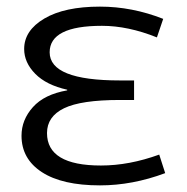

<svg xmlns="http://www.w3.org/2000/svg" viewBox="-20 -550 564 580"><path d="M183 -277V-279Q120 -293 86.5 -327Q53 -361 53 -402Q53 -458 114 -494Q175 -530 282 -530Q379 -530 473 -493L454 -437Q367 -472 288 -472Q130 -472 130 -392Q130 -307 342 -307H385V-248H342Q225 -248 173.5 -223Q122 -198 122 -148Q122 -50 285 -50Q370 -50 461 -83L479 -27Q380 10 282 10Q168 10 106.5 -30Q45 -70 45 -140Q45 -188 79.5 -226.5Q114 -265 183 -277Z"/></svg>

Font: Mplus 1p
Style: Regular
Weight: 400
Version: Version 1.061